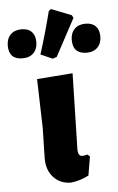

<svg xmlns="http://www.w3.org/2000/svg" viewBox="-121 -796 515 840"><g transform="rotate(-5 136.5 -376.0)"><path d="M124 -541 72 -564Q101 -655 125 -750L135 -758L224 -723L230 -711L142 -547ZM-7 -554Q-67 -554 -67 -615Q-67 -645 -49.5 -663Q-32 -681 -1 -681Q28 -681 43.5 -665Q59 -649 59 -620Q59 -590 41.5 -572Q24 -554 -7 -554ZM275 -554Q214 -554 214 -615Q214 -645 231.5 -663Q249 -681 280 -681Q309 -681 324.5 -665Q340 -649 340 -620Q340 -590 322.5 -572Q305 -554 275 -554ZM157 6Q110 6 80.5 -25.5Q51 -57 51 -109L54 -243L48 -458L205 -470L197 -137Q197 -106 216 -106Q225 -106 238 -110L249 -101L235 -18Q196 2 157 6Z"/></g></svg>

Font: Alegreya Sans SC ExtraBold
Style: Regular
Weight: 800
Designer: Juan Pablo del Peral
Foundry: Huerta Tipografica
Version: Version 2.007